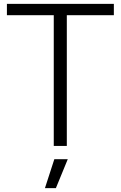

<svg xmlns="http://www.w3.org/2000/svg" viewBox="-20 -760 629 1000"><path d="M260 -681H16V-740H573V-681H328V0H260ZM263 69H333L271 220H214Z"/></svg>

Font: EncodeSans
Style: Light
Weight: 300
Designer: Pablo Impallari, Andres Torresi
Foundry: Pablo Impallari, Andres Torresi
Version: Version 1.000; ttfautohint (v1.4.1)